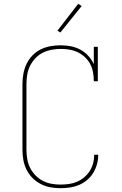

<svg xmlns="http://www.w3.org/2000/svg" viewBox="-20 -981 640 1009"><path d="M297 8Q270 8 243.5 3Q217 -2 193 -14.5Q169 -27 150 -46.5Q131 -66 119 -90.5Q107 -115 102.5 -141.5Q98 -168 98 -195V-540Q98 -567 103 -594Q108 -621 119.5 -645Q131 -669 150 -689Q169 -709 193 -721Q217 -733 244 -738Q271 -743 298 -743Q325 -743 351.5 -738Q378 -733 401.5 -720.5Q425 -708 443.5 -688Q462 -668 473 -644V-735H494V-554H473Q473 -577 469 -600Q465 -623 454.5 -643.5Q444 -664 427 -680Q410 -696 389.5 -706Q369 -716 346 -720Q323 -724 300 -724Q276 -724 251.5 -719.5Q227 -715 205 -704Q183 -693 166 -675Q149 -657 138 -635Q127 -613 123 -588.5Q119 -564 119 -540V-195Q119 -171 123 -146.5Q127 -122 137.5 -100.5Q148 -79 165 -61Q182 -43 203.5 -31.5Q225 -20 249 -15.5Q273 -11 297 -11Q319 -11 341.5 -14Q364 -17 384 -25.5Q404 -34 421.5 -48.5Q439 -63 451 -81.5Q463 -100 469 -121.5Q475 -143 475 -166Q475 -166 475 -166.5Q475 -167 475 -168H496Q496 -167 496 -166.5Q496 -166 496 -165Q496 -140 489 -116Q482 -92 469 -71Q456 -50 436.5 -34Q417 -18 394 -8.5Q371 1 346.5 4.5Q322 8 297 8ZM297 -810 282 -820 391 -961 409 -949Z"/></svg>

Font: Iosevka Curly Slab ThEx
Style: Regular
Weight: 100
Width: 7
Monospace: yes
Designer: Belleve Invis
Foundry: Belleve Invis
Version: Version 11.1.0; ttfautohint (v1.8.3)